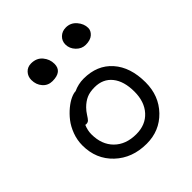

<svg xmlns="http://www.w3.org/2000/svg" viewBox="-181 -787 902 902"><g transform="rotate(-45 270.0 -336.5)"><path d="M405.8 -540Q378.9 -540 358.9 -561Q338.9 -582 338.9 -608.9Q338.9 -632.3 355.5 -648.2Q372.1 -664.1 397 -664.1Q428.7 -664.1 449.5 -639.9Q470.2 -615.7 470.2 -587.9Q470.2 -569.8 453.9 -554.9Q437.5 -540 405.8 -540ZM174.8 -529.8Q145.5 -529.8 126.7 -551.3Q107.9 -572.8 107.9 -604Q107.9 -627.4 123 -643.8Q138.2 -660.2 162.1 -660.2Q198.2 -660.2 218.5 -636Q238.8 -611.8 238.8 -581.1Q238.8 -529.8 174.8 -529.8ZM279.8 -8.8Q184.1 -8.8 122.1 -67.4Q60.1 -126 60.1 -216.8Q60.1 -252.4 72.5 -285.6Q85 -318.8 103.5 -342.5Q122.1 -366.2 144 -384.3Q166 -402.3 185.3 -411.1Q204.6 -419.9 217.8 -419.9Q250.5 -435.1 286.1 -435.1Q376 -435.1 428 -376.2Q480 -317.4 480 -216.8Q480 -127.4 422.6 -68.1Q365.2 -8.8 279.8 -8.8ZM127 -224.1Q127 -155.8 167.5 -115.5Q208 -75.2 276.9 -75.2Q338.9 -75.2 375.5 -115.5Q412.1 -155.8 412.1 -223.1Q412.1 -292 380.9 -331.1Q349.6 -370.1 293.9 -370.1Q262.2 -370.1 240.7 -360.6Q219.2 -351.1 199.2 -331.1Q187 -318.8 177.2 -303.2Q167.5 -287.6 161.1 -281.2Q154.8 -274.9 143.1 -274.9Q140.1 -274.9 138.2 -275.9Q127 -249.5 127 -224.1Z"/></g></svg>

Font: Shantell Sans Irregular Bouncy
Style: Regular
Weight: 300
Designer: Stephen Nixon, Anya Danilova, Shantell Martin
Foundry: Arrow Type
Version: Version 1.006;[9816181b4]